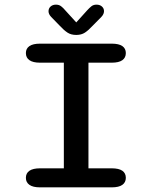

<svg xmlns="http://www.w3.org/2000/svg" viewBox="-20 -807 659 827"><path d="M152.5 0Q122 0 106.8 -10.8Q91.5 -21.5 91.5 -41Q91.5 -61 106.8 -71.5Q122 -82 152.5 -82H255V-537H152.5Q122 -537 106.8 -547.8Q91.5 -558.5 91.5 -578.5Q91.5 -598 106.8 -608.5Q122 -619 152.5 -619H461Q492 -619 507 -608.5Q522 -598 522 -578.5Q522 -558.5 507 -547.8Q492 -537 461 -537H361V-82H461Q492 -82 507 -71.5Q522 -61 522 -41Q522 -21.5 507 -10.8Q492 0 461 0ZM416.5 -734 378.5 -695.5Q361 -676.5 345.8 -666.5Q330.5 -656.5 308.5 -656.5Q286 -656.5 270.8 -666.5Q255.5 -676.5 238 -695.5L200.5 -734Q189 -746 189 -758.5Q189 -771 198 -779Q207 -787 221 -787Q234 -787 243 -780.2Q252 -773.5 261.5 -762L308.5 -710.5L355 -762Q364.5 -772.5 373.5 -779.8Q382.5 -787 395.5 -787Q410 -787 419 -779Q428 -771 428 -759Q428 -753.5 425.5 -747.2Q423 -741 416.5 -734Z"/></svg>

Font: Sono Monospace Medium
Style: Regular
Weight: 500
Designer: Tyler Finck
Foundry: Tyler Finck
Version: Version 2.112